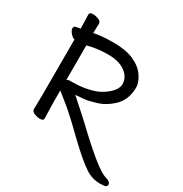

<svg xmlns="http://www.w3.org/2000/svg" viewBox="-201 -868 1135 1192"><g transform="rotate(30 367.0 -272.0)"><path d="M181 -616Q236 -628 322.5 -628Q409 -628 466.5 -602.5Q524 -577 552.5 -534Q581 -491 581 -458Q581 -367 524 -314Q476 -269 422 -252.5Q368 -236 339.5 -233Q311 -230 276 -228Q373 -142 417 -101Q634 106 695 121Q733 131 734 152Q734 168 714 171Q699 173 686 173Q627 173 579 141Q521 103 422 8L344 -67Q283 -124 262 -140.5Q241 -157 182 -205V-121L185 -5Q185 11 160 11Q141 11 121 3Q98 -6 98 -23L100 -122V-523Q85 -526 69.5 -544.5Q54 -563 54 -576Q54 -593 68 -595L100 -601Q97 -688 97 -701Q97 -717 122 -717Q141 -717 161 -709Q183 -700 183 -684Q183 -673 182 -656Q181 -639 181 -616ZM182 -280Q190 -287 202 -287H222Q309 -287 381 -313Q407 -323 427 -337Q497 -384 497 -432Q497 -480 452.5 -513.5Q408 -547 329 -547Q250 -547 182 -528Z"/></g></svg>

Font: Moon Stars Kai
Style: Bold
Weight: 700
Designer: GuiWonder
Version: Version 1.101